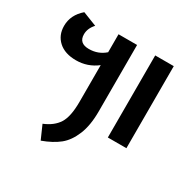

<svg xmlns="http://www.w3.org/2000/svg" viewBox="-172 -754 1152 1147"><g transform="rotate(30 404.0 -180.5)"><path d="M334 -442V-566H462V-107Q462 -11 435 54.5Q408 120 364 155.5Q320 191 249 217L208 124Q274 97 304 49.5Q334 2 334 -99V-353Q271 -304 191 -304Q114 -304 70.5 -343.5Q27 -383 27 -447Q27 -523 91 -578L188 -540Q155 -504 155 -463Q155 -401 224 -401Q288 -401 334 -442ZM587 -566H715V0H587Z"/></g></svg>

Font: FiraGO Medium
Style: Regular
Weight: 500
Designer: bBox Type
Foundry: bBox Type GmbH
Version: Version 1.001;PS 001.001;hotconv 1.0.88;makeotf.lib2.5.64775